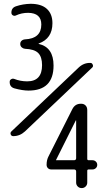

<svg xmlns="http://www.w3.org/2000/svg" viewBox="-20 -756 540 996"><path d="M375 64.5V-130.9L374 -131.8L373 -130.9L270.5 74.2V75.2H271.5H363.3Q375 75.2 375 64.5ZM439.5 75.2H460Q469.7 75.2 477.1 82Q484.4 88.9 484.4 99.1Q484.4 109.4 477.1 116.2Q469.7 123 460 123H439.5Q433.6 123 432.6 128.9V191.4Q432.6 203.1 424.3 211.4Q416 219.7 403.8 219.7Q391.6 219.7 383.3 211.4Q375 203.1 375 191.4V133.8Q375 123 363.3 123H245.1Q235.4 123 228.5 116.2Q221.7 109.4 221.7 98.6Q221.7 73.2 232.4 53.7L355.5 -190.4Q370.1 -218.8 401.4 -217.8Q415 -217.8 423.8 -209Q432.6 -200.2 432.6 -185.5V69.3Q433.6 75.2 439.5 75.2ZM48.8 -49.8Q39.1 -49.8 35.6 -58.6Q32.2 -67.4 39.1 -74.2L388.7 -406.2Q415 -430.7 449.2 -429.7Q457 -429.7 460.9 -420.9Q464.8 -412.1 459 -406.2L109.4 -74.2Q83 -49.8 48.8 -49.8ZM53.7 -297.9Q29.3 -305.7 30.3 -332Q30.3 -340.8 38.1 -345.2Q45.9 -349.6 53.7 -346.7Q85.9 -334 121.1 -334Q198.2 -334 198.2 -418Q198.2 -460.9 178.2 -481Q158.2 -501 109.4 -502.9Q99.6 -503.9 92.3 -510.7Q85 -517.6 85 -527.8Q85 -538.1 91.8 -544.4Q98.6 -550.8 109.4 -551.8Q194.3 -555.7 194.3 -628.9Q194.3 -688.5 126 -689.5Q91.8 -689.5 62.5 -675.8Q54.7 -671.9 46.9 -676.3Q39.1 -680.7 39.1 -690.4Q39.1 -715.8 63.5 -723.6Q98.6 -735.4 138.7 -736.3Q194.3 -736.3 223.1 -710Q252 -683.6 252 -635.7Q252 -555.7 180.7 -530.3Q179.7 -530.3 179.7 -529.3Q179.7 -528.3 180.7 -528.3Q257.8 -510.7 257.8 -416Q257.8 -286.1 127.9 -286.1Q96.7 -286.1 53.7 -297.9Z"/></svg>

Font: Rounded-X Mgen+ 1mn regular
Style: Regular
Weight: 400
Designer: [Source Han Sans]
Ryoko NISHIZUKA  (kana & ideographs); Paul D. Hunt (Latin, Greek & Cyrillic); Wenlong ZHANG  (bopomofo
Version: Version 1.059.20150602